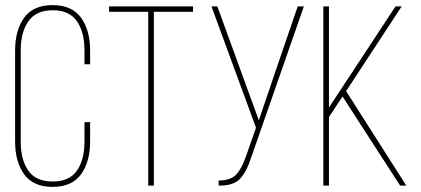

<svg xmlns="http://www.w3.org/2000/svg" viewBox="-20 -725 1644 750"><path d="M185 -705Q261 -705 296.5 -656Q332 -607 332 -528V-474H310V-529Q310 -599 280.5 -642Q251 -685 186 -685Q121 -685 91 -642Q61 -599 61 -529V-171Q61 -101 90.5 -58.5Q120 -16 186 -16Q251 -16 280.5 -58.5Q310 -101 310 -171V-248H332V-172Q332 -93 296.5 -44Q261 5 185 5Q110 5 74.5 -44Q39 -93 39 -172V-528Q39 -607 74.5 -656Q110 -705 185 -705Z M581 0H559V-679H406V-700H734V-679H581Z M1167 -700 962 -112Q943 -53 917 -26Q891 1 834 0V-20Q880 -20 901.5 -42Q923 -64 940 -112L980 -226L806 -700H829L991 -255L1058 -452L1143 -700Z M1543 0 1318 -348 1265 -268V0H1243V-700H1265V-305L1525 -700H1549L1332 -369L1567 0Z"/></svg>

Font: Bebas Neue Light
Style: Regular
Weight: 300
Designer: Ryoichi Tsunekawa
Foundry: Ryoichi Tsunekawa
Version: Version 1.003;PS 001.003;hotconv 1.0.70;makeotf.lib2.5.58329